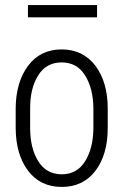

<svg xmlns="http://www.w3.org/2000/svg" viewBox="-20 -735 493 765"><path d="M100.1 -225.1Q100.1 -144.5 132.3 -92.8Q164.1 -41 225.6 -40.5Q287.1 -40.5 319.3 -92.8Q351.6 -145 352.1 -225.1V-302.7Q351.6 -381.8 319.3 -434.1Q287.1 -486.3 225.6 -486.3Q164.1 -486.3 131.8 -434.1Q99.6 -381.8 100.1 -302.7ZM42.5 -302.7Q43 -407.2 91.8 -472.7Q140.6 -538.1 225.6 -538.1Q310.5 -538.1 360.4 -472.7Q409.2 -407.2 409.2 -302.7V-225.1Q409.2 -119.1 360.4 -54.7Q311.5 9.8 226.1 9.8Q140.6 9.8 91.8 -54.7Q43 -119.1 42.5 -225.1ZM366.7 -666H91.3V-714.8H366.7Z"/></svg>

Font: RobotoCondensed-Light
Style: Light
Weight: 300
Designer: Google
Version: Version 1.200311; 2013